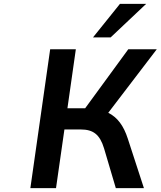

<svg xmlns="http://www.w3.org/2000/svg" viewBox="-20 -974 832 994"><path d="M270 0 313.5 -303.7H398.4C463.4 -303.7 497.1 -276.9 518.6 -206.1L579.6 0H725.1L641.6 -256.3C620.1 -322.8 588.4 -366.2 540.5 -390.1L791.5 -718.8H644L420.9 -413.6H329.1L372.6 -718.8H239.7L137.2 0ZM552.7 -780.3 736.8 -954.1H601.1L461.4 -780.3Z"/></svg>

Font: Winston SemiBold
Style: Italic
Weight: 600
Italic angle: -8.13011°
Designer: Vernon Adams, Kim Jin-seong, David Berlow, Cristiano Sobral
Foundry: The Winston Project Authors
Version: Version 3.004